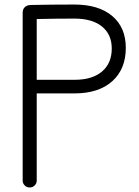

<svg xmlns="http://www.w3.org/2000/svg" viewBox="-20 -825 612 847"><path d="M535 -614Q535 -520 475 -466.5Q415 -413 309 -413H142V-28Q142 -16 133 -7Q124 2 111 2Q98 2 89 -7Q80 -16 80 -28V-769Q80 -784 89 -793Q98 -802 114 -803Q148 -804 208.5 -804.5Q269 -805 308 -805Q415 -805 475 -754.5Q535 -704 535 -614ZM310 -473Q387 -473 430 -509.5Q473 -546 473 -611Q473 -673 430 -708Q387 -743 308 -743Q275 -743 223.5 -742.5Q172 -742 142 -741V-473Z"/></svg>

Font: Tsukimi Rounded
Style: Regular
Weight: 400
Designer: Takashi Funayama
Foundry: Takashi Funayama
Version: Version 1.032; ttfautohint (v1.8.3)